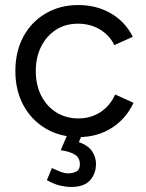

<svg xmlns="http://www.w3.org/2000/svg" viewBox="-20 -532 581 762"><path d="M293 12Q219 12 162 -21.5Q105 -55 73 -114Q41 -173 41 -250Q41 -327 72.5 -386Q104 -445 161 -478.5Q218 -512 291 -512Q363 -512 420 -479Q477 -446 507 -386L434 -353Q414 -393 376 -415.5Q338 -438 289 -438Q240 -438 202.5 -414Q165 -390 143.5 -347.5Q122 -305 122 -250Q122 -195 143.5 -152.5Q165 -110 203.5 -86Q242 -62 291 -62Q340 -62 378.5 -87Q417 -112 437 -157L510 -124Q480 -60 423 -24Q366 12 293 12ZM262 210Q243 210 220 205Q197 200 166 183L186 135Q201 142 218.5 149Q236 156 250 156Q268 156 282.5 149Q297 142 297 120Q297 95 278.5 82.5Q260 70 221 64L251 -6L304 6L293 32Q330 45 345.5 68.5Q361 92 361 118Q361 157 337.5 183.5Q314 210 262 210Z"/></svg>

Font: Figtree
Style: Regular
Weight: 400
Designer: Erik Kennedy
Foundry: Erik Kennedy
Version: Version 2.002